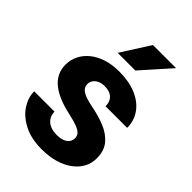

<svg xmlns="http://www.w3.org/2000/svg" viewBox="-222 -848 957 957"><g transform="rotate(45 256.5 -370.0)"><path d="M332 -147Q332 -161.6 323 -172.9Q314 -184.1 290.8 -193.4Q267.6 -202.6 225.6 -211.9Q186 -220.2 151.9 -233.6Q117.7 -247.1 92.3 -266.4Q66.9 -285.6 52.7 -312.3Q38.6 -338.9 38.6 -373Q38.6 -406.2 53 -436Q67.4 -465.8 95 -488.8Q122.6 -511.7 162.4 -524.9Q202.1 -538.1 252.9 -538.1Q322.8 -538.1 373.5 -516.4Q424.3 -494.6 451.7 -455.8Q479 -417 479 -367.2H326.7Q326.7 -387.7 318.8 -402.8Q311 -418 294.9 -426.5Q278.8 -435.1 252.4 -435.1Q231.9 -435.1 216.6 -428Q201.2 -420.9 192.6 -408.7Q184.1 -396.5 184.1 -380.4Q184.1 -369.1 189.2 -360.1Q194.3 -351.1 205.3 -343.5Q216.3 -335.9 234.1 -330.1Q252 -324.2 277.8 -318.8Q333 -308.6 378.7 -290Q424.3 -271.5 451.9 -238.8Q479.5 -206.1 479.5 -152.3Q479.5 -117.2 463.6 -87.9Q447.8 -58.6 418 -36.6Q388.2 -14.6 346.7 -2.4Q305.2 9.8 252.9 9.8Q178.2 9.8 126.5 -17.1Q74.7 -43.9 48.6 -84.7Q22.5 -125.5 22.5 -168.5H165.5Q166.5 -142.1 179 -125.5Q191.4 -108.9 211.4 -101.3Q231.4 -93.8 256.3 -93.8Q281.2 -93.8 297.9 -100.6Q314.5 -107.4 323.2 -119.4Q332 -131.3 332 -147ZM181.2 -598.1 277.8 -750H440.9L305.7 -598.1Z"/></g></svg>

Font: Roboto ExtraBold
Style: Regular
Weight: 800
Designer: Christian Robertson
Foundry: Google
Version: Version 3.009; 2024